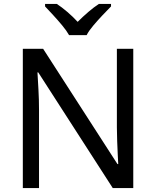

<svg xmlns="http://www.w3.org/2000/svg" viewBox="-20 -964 800 984"><path d="M663 0H558L176 -593H172Q174 -558 177 -506Q180 -454 180 -399V0H97V-714H201L582 -123H586Q585 -139 583.5 -171Q582 -203 580.5 -241Q579 -279 579 -311V-714H663ZM334 -784Q321 -807 299 -833.5Q277 -860 253 -886Q229 -912 211 -931V-944H271Q297 -927 325 -903Q353 -879 378 -852Q405 -879 433 -903Q461 -927 487 -944H549V-931Q530 -912 505.5 -886Q481 -860 458.5 -833.5Q436 -807 424 -784Z"/></svg>

Font: Noto Sans NKo Unjoined
Style: Regular
Weight: 400
Designer: Monotype Design Team
Foundry: Monotype Imaging Inc.
Version: Version 2.004